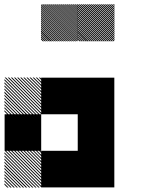

<svg xmlns="http://www.w3.org/2000/svg" viewBox="-21 -854 708 875"><path d="M167.5 -155.8 155.8 -167.5H161.7L167.5 -161.7ZM167.5 -141.7 141.7 -167.5H147.5L167.5 -147.5ZM167.5 -127.5 127.5 -167.5H133.3L167.5 -133.3ZM167.5 -113.3 113.3 -167.5H119.2L167.5 -119.2ZM167.5 -99.2 99.2 -167.5H105L167.5 -105ZM167.5 -85 85 -167.5H90.8L167.5 -90.8ZM167.5 -70.8 70.8 -167.5H76.7L167.5 -76.7ZM167.5 -56.7 56.7 -167.5H62.5L167.5 -62.5ZM167.5 -42.5 42.5 -167.5H48.3L167.5 -48.3ZM167.5 -28.3 28.3 -167.5H34.2L167.5 -34.2ZM167.5 -14.2 14.2 -167.5H20L167.5 -20ZM167.5 0 0 -167.5H5.8L167.5 -5.8ZM154.2 0.8 -0.8 -154.2V-160L160 0.8ZM140 0.8 -0.8 -140V-145.8L145.8 0.8ZM125.8 0.8 -0.8 -125.8V-131.7L131.7 0.8ZM111.7 0.8 -0.8 -111.7V-117.5L117.5 0.8ZM96.7 0.8 -0.8 -96.7V-103.3L103.3 0.8ZM83.3 0.8 -0.8 -83.3V-89.2L89.2 0.8ZM69.2 0.8 -0.8 -69.2V-75L75 0.8ZM55 0.8 -0.8 -55V-60.8L60.8 0.8ZM40.8 0.8 -0.8 -40.8V-46.7L46.7 0.8ZM26.7 0.8 -0.8 -26.7V-32.5L32.5 0.8ZM12.5 0.8 -0.8 -12.5V-18.3L18.3 0.8ZM167.5 -489.2 155.8 -500.8H161.7L167.5 -495ZM167.5 -475 141.7 -500.8H147.5L167.5 -480.8ZM167.5 -460.8 127.5 -500.8H133.3L167.5 -466.7ZM167.5 -446.7 113.3 -500.8H119.2L167.5 -452.5ZM167.5 -432.5 99.2 -500.8H105L167.5 -438.3ZM167.5 -418.3 85 -500.8H90.8L167.5 -424.2ZM167.5 -404.2 70.8 -500.8H76.7L167.5 -410ZM167.5 -390 56.7 -500.8H62.5L167.5 -395.8ZM167.5 -375.8 42.5 -500.8H48.3L167.5 -381.7ZM167.5 -361.7 28.3 -500.8H34.2L167.5 -367.5ZM167.5 -347.5 14.2 -500.8H20L167.5 -353.3ZM167.5 -333.3 0 -500.8H5.8L167.5 -339.2ZM154.2 -332.5 -0.8 -487.5V-493.3L160 -332.5ZM140 -332.5 -0.8 -473.3V-479.2L145.8 -332.5ZM125.8 -332.5 -0.8 -459.2V-465L131.7 -332.5ZM111.7 -332.5 -0.8 -445V-450.8L117.5 -332.5ZM96.7 -332.5 -0.8 -430V-436.7L103.3 -332.5ZM83.3 -332.5 -0.8 -416.7V-422.5L89.2 -332.5ZM69.2 -332.5 -0.8 -402.5V-408.3L75 -332.5ZM55 -332.5 -0.8 -388.3V-394.2L60.8 -332.5ZM40.8 -332.5 -0.8 -374.2V-380L46.7 -332.5ZM26.7 -332.5 -0.8 -360V-365.8L32.5 -332.5ZM12.5 -332.5 -0.8 -345.8V-351.7L18.3 -332.5ZM500.8 -826.7 493.3 -834.2H499.2L500.8 -832.5ZM500.8 -817.5 484.2 -834.2H490L500.8 -823.3ZM500.8 -808.3 475 -834.2H480.8L500.8 -814.2ZM500.8 -799.2 465.8 -834.2H471.7L500.8 -805ZM500.8 -790 456.7 -834.2H462.5L500.8 -795.8ZM500.8 -780.8 447.5 -834.2H453.3L500.8 -786.7ZM500.8 -771.7 438.3 -834.2H444.2L500.8 -777.5ZM500.8 -762.5 429.2 -834.2H435L500.8 -768.3ZM500.8 -753.3 420 -834.2H425.8L500.8 -759.2ZM500.8 -744.2 410.8 -834.2H416.7L500.8 -750ZM500.8 -735 401.7 -834.2H407.5L500.8 -740.8ZM500.8 -725.8 392.5 -834.2H398.3L500.8 -731.7ZM500.8 -716.7 383.3 -834.2H389.2L500.8 -722.5ZM500.8 -707.5 374.2 -834.2H380L500.8 -713.3ZM500.8 -698.3 365 -834.2H370.8L500.8 -704.2ZM500.8 -689.2 355.8 -834.2H361.7L500.8 -695ZM500.8 -680 346.7 -834.2H352.5L500.8 -685.8ZM500.8 -670.8 337.5 -834.2H343.3L500.8 -676.7ZM496.7 -665.8 332.5 -830 334.2 -834.2 500.8 -667.5ZM487.5 -665.8 332.5 -820.8V-826.7L493.3 -665.8ZM478.3 -665.8 332.5 -811.7V-817.5L484.2 -665.8ZM469.2 -665.8 332.5 -802.5V-808.3L475 -665.8ZM460 -665.8 332.5 -793.3V-799.2L465.8 -665.8ZM450.8 -665.8 332.5 -784.2V-790L456.7 -665.8ZM441.7 -665.8 332.5 -775V-780.8L447.5 -665.8ZM432.5 -665.8 332.5 -765.8V-771.7L438.3 -665.8ZM423.3 -665.8 332.5 -756.7V-762.5L429.2 -665.8ZM414.2 -665.8 332.5 -747.5V-753.3L420 -665.8ZM405 -665.8 332.5 -738.3V-744.2L410.8 -665.8ZM395.8 -665.8 332.5 -729.2V-735L401.7 -665.8ZM386.7 -665.8 332.5 -720V-725.8L392.5 -665.8ZM376.7 -665.8 332.5 -710V-716.7L383.3 -665.8ZM368.3 -665.8 332.5 -701.7V-707.5L374.2 -665.8ZM359.2 -665.8 332.5 -692.5V-698.3L365 -665.8ZM350 -665.8 332.5 -683.3V-689.2L355.8 -665.8ZM340.8 -665.8 332.5 -674.2V-680L346.7 -665.8ZM334.2 -826.7 326.7 -834.2H332.5L334.2 -832.5ZM334.2 -817.5 317.5 -834.2H323.3L334.2 -823.3ZM334.2 -808.3 308.3 -834.2H314.2L334.2 -814.2ZM334.2 -799.2 299.2 -834.2H305L334.2 -805ZM334.2 -790 290 -834.2H295.8L334.2 -795.8ZM334.2 -780.8 280.8 -834.2H286.7L334.2 -786.7ZM334.2 -771.7 271.7 -834.2H277.5L334.2 -777.5ZM334.2 -762.5 262.5 -834.2H268.3L334.2 -768.3ZM334.2 -753.3 253.3 -834.2H259.2L334.2 -759.2ZM334.2 -744.2 244.2 -834.2H250L334.2 -750ZM334.2 -735 235 -834.2H240.8L334.2 -740.8ZM334.2 -725.8 225.8 -834.2H231.7L334.2 -731.7ZM334.2 -716.7 216.7 -834.2H222.5L334.2 -722.5ZM334.2 -707.5 207.5 -834.2H213.3L334.2 -713.3ZM334.2 -698.3 198.3 -834.2H204.2L334.2 -704.2ZM334.2 -689.2 189.2 -834.2H195L334.2 -695ZM334.2 -680 180 -834.2H185.8L334.2 -685.8ZM334.2 -670.8 170.8 -834.2H176.7L334.2 -676.7ZM330 -665.8 165.8 -830 167.5 -834.2 334.2 -667.5ZM320.8 -665.8 165.8 -820.8V-826.7L326.7 -665.8ZM311.7 -665.8 165.8 -811.7V-817.5L317.5 -665.8ZM302.5 -665.8 165.8 -802.5V-808.3L308.3 -665.8ZM293.3 -665.8 165.8 -793.3V-799.2L299.2 -665.8ZM284.2 -665.8 165.8 -784.2V-790L290 -665.8ZM275 -665.8 165.8 -775V-780.8L280.8 -665.8ZM265.8 -665.8 165.8 -765.8V-771.7L271.7 -665.8ZM256.7 -665.8 165.8 -756.7V-762.5L262.5 -665.8ZM247.5 -665.8 165.8 -747.5V-753.3L253.3 -665.8ZM238.3 -665.8 165.8 -738.3V-744.2L244.2 -665.8ZM229.2 -665.8 165.8 -729.2V-735L235 -665.8ZM220 -665.8 165.8 -720V-725.8L225.8 -665.8ZM210 -665.8 165.8 -710V-716.7L216.7 -665.8ZM201.7 -665.8 165.8 -701.7V-707.5L207.5 -665.8ZM192.5 -665.8 165.8 -692.5V-698.3L198.3 -665.8ZM183.3 -665.8 165.8 -683.3V-689.2L189.2 -665.8ZM174.2 -665.8 165.8 -674.2V-680L180 -665.8ZM333.3 -166.7H500V0H333.3ZM166.7 -166.7H500V0H166.7ZM333.3 -333.3H500V0H333.3ZM0 -333.3H166.7V-166.7H0ZM333.3 -500H500V-166.7H333.3ZM166.7 -500H500V-333.3H166.7Z"/></svg>

Font: 0xA000-Pixelated
Style: Pixelated
Weight: 400
Version: Version 0.1